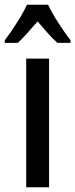

<svg xmlns="http://www.w3.org/2000/svg" viewBox="-48 -786 316 806"><path d="M158 0H62V-540H158ZM154 -766Q170 -732 196 -691.5Q222 -651 248 -617V-606H193Q173 -624 152.5 -647Q132 -670 110 -696Q87 -670 65.5 -646Q44 -622 27 -606H-28V-617Q-2 -651 24.5 -693Q51 -735 65 -766Z"/></svg>

Font: Noto Sans Lao UI ExtCond Med
Style: Regular
Weight: 500
Width: 2
Designer: Monotype Design Team
Foundry: Monotype Imaging Inc.
Version: Version 2.000; ttfautohint (v1.8.4.7-5d5b)